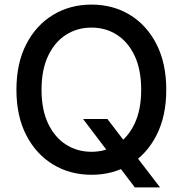

<svg xmlns="http://www.w3.org/2000/svg" viewBox="-20 -758 805 844"><path d="M345.2 -234.9H452.1L528.3 -135.3L562 -92.8L683.6 65.9H572.8L492.7 -39.6L464.8 -77.1ZM382.3 10.3Q287.6 10.3 212.9 -35.2Q138.2 -80.6 95.2 -164.3Q52.2 -248 52.2 -363.3Q52.2 -479.5 95.2 -563.2Q138.2 -647 212.9 -692.4Q287.6 -737.8 382.3 -737.8Q477.1 -737.8 551.3 -692.4Q625.5 -647 668.2 -563.2Q710.9 -479.5 710.9 -363.3Q710.9 -248 668.2 -164.1Q625.5 -80.1 551.3 -34.9Q477.1 10.3 382.3 10.3ZM382.3 -90.8Q444.3 -90.8 493.7 -122.3Q543 -153.8 571.8 -214.6Q600.6 -275.4 600.6 -363.3Q600.6 -452.1 571.8 -512.9Q543 -573.7 493.7 -605.2Q444.3 -636.7 382.3 -636.7Q319.8 -636.7 270.3 -605.2Q220.7 -573.7 191.7 -512.7Q162.6 -451.7 162.6 -363.3Q162.6 -275.4 191.7 -214.6Q220.7 -153.8 270.3 -122.3Q319.8 -90.8 382.3 -90.8Z"/></svg>

Font: Inter 17pt Medium
Style: Regular
Weight: 500
Version: Version 4.001;git-66647c0bb